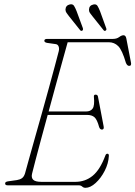

<svg xmlns="http://www.w3.org/2000/svg" viewBox="-20 -886 647 918"><path d="M355.5 0H16Q4.5 0 4.5 -9Q4.5 -17 18.5 -19L61 -25Q76 -27.5 85.2 -34.2Q94.5 -41 99.5 -56.5Q105.5 -78.5 117.8 -122.8Q130 -167 146.2 -224.2Q162.5 -281.5 180 -343.8Q197.5 -406 213.5 -464.5Q229.5 -523 242 -569.5Q254.5 -616 261 -641.5Q264 -654.5 260.2 -664Q256.5 -673.5 247 -675L205 -681Q192 -683.5 192 -691Q192 -700 205.5 -700H520.5Q538 -700 549.8 -708.8Q561.5 -717.5 570.5 -717.5Q581 -717.5 584 -702L606 -588Q610 -571 597.5 -571Q588 -571 582 -585.5Q564 -647 545.2 -665.5Q526.5 -684 500.5 -684H303.5Q293.5 -648.5 278.8 -595Q264 -541.5 246.8 -479Q229.5 -416.5 212.5 -353H391.5Q413 -353 423 -367Q433 -381 429 -422.5Q427.5 -433.5 437 -433.5Q447 -433.5 448.5 -423.5L475.5 -282Q478.5 -267 468 -266.5Q458.5 -266 454 -278.5Q444.5 -314 432 -325.2Q419.5 -336.5 397 -336.5H208Q191 -274.5 175.8 -218Q160.5 -161.5 149.5 -119Q138.5 -76.5 133.5 -56.5Q128.5 -37 138.5 -26.8Q148.5 -16.5 178.5 -16.5H340Q387.5 -16.5 423 -45.5Q458.5 -74.5 484 -143Q487 -151 493.5 -151Q501 -151 500.5 -140.5Q498.5 -104 480.5 -69Q462.5 -34 437.2 -11Q412 12 388.5 12Q379.5 12 373 6Q366.5 0 355.5 0ZM346.5 -832 376 -752Q378.5 -743.5 374 -740Q368 -736 363 -742L309.5 -809Q303.5 -817 298.2 -824.2Q293 -831.5 293 -840.5Q294 -860.5 314.5 -865Q328 -867.5 334 -858Q340 -848.5 346.5 -832ZM458.5 -832 487.5 -752Q491 -743.5 485.5 -740Q480 -735.5 475 -742L421.5 -809Q415 -816.5 410 -824Q405 -831.5 405.5 -840Q406 -860 426.5 -864.5Q440 -867.5 446 -858Q452 -848.5 458.5 -832Z"/></svg>

Font: Fraunces 72pt Soft Thin
Style: Italic
Weight: 100
Italic angle: -16°
Version: Version 1.000;[0bf87f6ff]